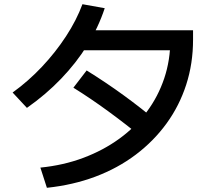

<svg xmlns="http://www.w3.org/2000/svg" viewBox="-20 -842 1040 913"><path d="M172 -45Q282 -56 376.5 -91.5Q471 -127 547.5 -182.5Q624 -238 678 -310.5Q732 -383 761 -469.5Q790 -556 790 -653L835 -603H345V-698H898V-653Q898 -540 865.5 -439.5Q833 -339 772 -255Q711 -171 625.5 -106.5Q540 -42 433.5 -2Q327 38 203 51ZM40 -402Q115 -456 179.5 -524.5Q244 -593 294 -669.5Q344 -746 372 -822L478 -803Q448 -712 395.5 -627.5Q343 -543 270.5 -467.5Q198 -392 108 -329ZM666 -180Q578 -252 494.5 -313Q411 -374 329 -425L392 -507Q484 -450 568.5 -388.5Q653 -327 730 -262Z"/></svg>

Font: M PLUS 1 Thin Medium
Style: Regular
Weight: 500
Version: Version 1.001